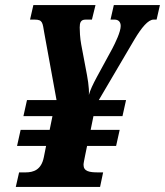

<svg xmlns="http://www.w3.org/2000/svg" viewBox="-20 -734 648 754"><path d="M42 0H373L385 -57H365C331 -57 308 -61 308 -87C308 -93 311 -106 314 -122L322 -161H436L450 -224H336L347 -278H461L475 -341H368L508 -579C536 -626 562 -657 583 -657H595L608 -714H427L414 -657H430C444 -657 454 -649 454 -632C454 -609 433 -566 421 -543L360 -431C345 -403 334 -380 329 -361C331 -390 324 -428 316 -469L299 -559C294 -585 293 -615 293 -626C293 -645 297 -657 316 -657H341L355 -714H111L98 -657H116C148 -657 147 -645 154 -604L202 -341H86L72 -278H186L175 -224H61L47 -161H161L152 -116C142 -67 112 -57 80 -57H55Z"/></svg>

Font: Noto Serif ExtraCondensed Black
Style: Italic
Weight: 900
Width: 2
Italic angle: -12°
Designer: Monotype Design Team
Foundry: Monotype Imaging Inc.
Version: Version 2.014